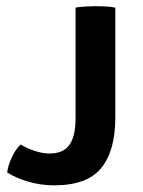

<svg xmlns="http://www.w3.org/2000/svg" viewBox="-20 -572 451 606"><path d="M45 -116Q64.5 -104 89.5 -95.8Q114.5 -87.5 136 -87.5Q180.5 -87.5 199.5 -115.2Q218.5 -143 218.5 -198V-548Q233 -550.5 251 -551.5Q269 -552.5 281.5 -552.5Q294.5 -552.5 311.8 -551.8Q329 -551 344 -548V-202Q344 -96 299.5 -41.5Q255 13 150.5 13Q108 13 67.2 0.8Q26.5 -11.5 2.5 -28Q6 -51 17 -75Q28 -99 45 -116Z"/></svg>

Font: Signika Negative SC SemiBold
Style: Regular
Weight: 600
Designer: Anna Giedryś
Foundry: Anna Giedryś
Version: Version 2.000; ttfautohint (v1.8.3) -l 8 -r 50 -G 200 -x 9 -